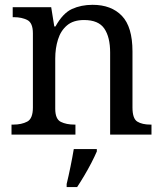

<svg xmlns="http://www.w3.org/2000/svg" viewBox="-20 -553 670 789"><path d="M27.3 0V-41H35.2Q68.4 -41 91.8 -53.2Q115.2 -65.4 115.2 -111.3V-416Q115.2 -459 92.3 -470.7Q69.3 -482.4 37.1 -482.4H32.2V-523.4H190.4L203.1 -444.3H208Q238.3 -499 275.9 -516.1Q313.5 -533.2 360.4 -533.2Q437.5 -533.2 481 -487.8Q524.4 -442.4 524.4 -341.8V-111.3Q524.4 -65.4 544.4 -53.2Q564.5 -41 597.7 -41H602.5V0H432.6V-336.9Q432.6 -400.4 408.7 -435.5Q384.8 -470.7 325.2 -470.7Q281.2 -470.7 255.4 -448.7Q229.5 -426.8 218.3 -390.6Q207 -354.5 207 -312.5V-106.4Q207 -63.5 230 -52.2Q252.9 -41 285.2 -41H290V0ZM253.9 203.1Q261.7 170.9 269.5 132.8Q277.3 94.7 283.2 59.6H377.9V69.3Q369.1 89.8 355.5 116.2Q341.8 142.6 326.2 168.9Q310.5 195.3 296.9 215.8H253.9Z"/></svg>

Font: Noto Serif Todhri
Style: Regular
Weight: 400
Designer: Mikhail Merkuryev
Version: Version 1.000; ttfautohint (v1.8.4.7-5d5b)